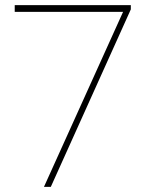

<svg xmlns="http://www.w3.org/2000/svg" viewBox="-20 -731 587 751"><path d="M491.7 -694.3 178.7 0H151.9L461.4 -684.6H37.6V-710.9H491.7Z"/></svg>

Font: Heebo Thin
Style: Regular
Weight: 250
Designer: Oded Ezer
Foundry: Ezer Type House
Version: Version 3.100